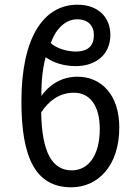

<svg xmlns="http://www.w3.org/2000/svg" viewBox="-20 -786 573 816"><path d="M283 10C396 10 487 -81 487 -244C487 -383 411 -460 309 -460C238 -460 185 -421 156 -378C155 -440 162 -500 174 -543C208 -518 254 -505 302 -505C384 -505 449 -551 449 -638C449 -711 399 -766 309 -766C165 -766 71 -626 71 -355C71 -116 131 10 283 10ZM301 -567C265 -567 218 -581 196 -603C218 -666 260 -704 308 -704C354 -704 379 -677 379 -637C379 -593 356 -567 301 -567ZM285 -62C202 -62 158 -138 155 -308C184 -353 229 -392 294 -392C363 -392 404 -336 404 -238C404 -127 357 -62 285 -62Z"/></svg>

Font: Noto Sans Condensed
Style: Regular
Weight: 400
Width: 3
Designer: Monotype Design Team
Foundry: Monotype Imaging Inc.
Version: Version 2.013